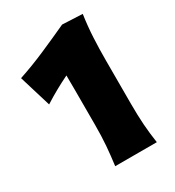

<svg xmlns="http://www.w3.org/2000/svg" viewBox="-169 -794 813 893"><g transform="rotate(-30 237.5 -347.0)"><path d="M186.5 0Q193.5 -52.5 197.5 -102.2Q201.5 -152 201.5 -214.5V-408.5Q201.5 -426.5 201.2 -444Q201 -461.5 201 -479Q166 -462 131.8 -443Q97.5 -424 64 -402.5L12 -573.5Q85.5 -598 158 -629.5Q230.5 -661 302 -694L410 -689Q401 -628 398 -568.2Q395 -508.5 395 -448.5V-214.5Q395 -152 398.5 -102.2Q402 -52.5 410 0Z"/></g></svg>

Font: Commissioner Flair ExtraBold
Style: Regular
Weight: 800
Designer: Kostas Bartsokas
Foundry: Kostas Bartsokas
Version: Version 1.000; ttfautohint (v1.8.3)